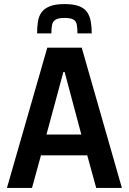

<svg xmlns="http://www.w3.org/2000/svg" viewBox="-20 -922 632 942"><path d="M14 0 212 -688H381L578 0H452L408 -160H181L137 0ZM208 -262H379L297 -569H291ZM297 -902Q342 -902 368.5 -891.5Q395 -881 408 -861.5Q421 -842 425.5 -816Q430 -790 430 -758H360Q360 -783 357 -800Q354 -817 341 -825.5Q328 -834 297 -834Q266 -834 252.5 -825.5Q239 -817 235.5 -800Q232 -783 232 -758H162Q162 -789 166 -815.5Q170 -842 183.5 -861Q197 -880 224 -891Q251 -902 297 -902Z"/></svg>

Font: Saira SemiCondensed SemiBold
Style: Regular
Weight: 600
Width: 4
Designer: Hector Gatti with collaboration of the Omnibus-Type team
Foundry: Omnibus-Type
Version: Version 1.101